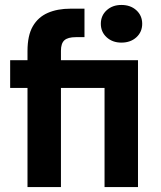

<svg xmlns="http://www.w3.org/2000/svg" viewBox="-20 -755 648 775"><path d="M91 0V-400H21V-512H91V-549Q91 -612 112.5 -649Q134 -686 173 -703Q212 -720 265 -720H321V-605H286Q254 -605 240 -592.5Q226 -580 226 -550V-512H537V0H402V-400H226V0ZM470 -583Q434 -583 410.5 -604.5Q387 -626 387 -659Q387 -692 410.5 -713.5Q434 -735 470 -735Q507 -735 530.5 -713.5Q554 -692 554 -659Q554 -626 530.5 -604.5Q507 -583 470 -583Z"/></svg>

Font: DM Sans 12pt
Style: Bold
Weight: 700
Version: Version 4.004;gftools[0.9.30]